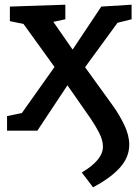

<svg xmlns="http://www.w3.org/2000/svg" viewBox="-20 -556 592 817"><path d="M10 0V-62L73 -75L212 -271L80 -454L22 -466V-528L258 -536V-474L207 -463L289 -345L411 -528L540 -536V-474L480 -459L342 -270L459 -108Q488 -68 509 -24Q530 20 530 60Q530 112 491.5 156Q453 200 376 241L328 178Q418 125 418 68Q418 41 402 9.5Q386 -22 366 -51L267 -193L139 0Z"/></svg>

Font: Bitter SemiBold
Style: Regular
Weight: 600
Designer: Sol Matas, and Bitter project Authors
Foundry: Sol Matas
Version: Version 2.001